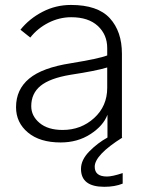

<svg xmlns="http://www.w3.org/2000/svg" viewBox="-20 -550 583 765"><path d="M104.5 -127Q104.5 -87.9 137.7 -60.1Q170.9 -32.2 229.5 -32.2Q302.7 -32.2 355 -79.6Q407.2 -127 407.2 -200.2V-281.2Q363.3 -267.6 260.7 -252Q178.7 -238.3 141.6 -208Q104.5 -177.7 104.5 -127ZM43.9 -123Q43.9 -193.4 96.2 -236.8Q148.4 -280.3 261.7 -297.9Q375 -316.4 407.2 -329.1V-358.4Q407.2 -412.1 369.6 -446.8Q332 -481.4 263.7 -481.4Q216.8 -481.4 173.3 -459.5Q129.9 -437.5 100.6 -400.4L61.5 -431.6Q96.7 -475.6 149.4 -502.9Q202.1 -530.3 262.7 -530.3Q369.1 -530.3 417.5 -477.5Q465.8 -424.8 465.8 -335.9V0H408.2V-92.8Q391.6 -48.8 340.3 -15.6Q289.1 17.6 221.7 17.6Q138.7 17.6 91.3 -22Q43.9 -61.5 43.9 -123ZM302.7 123Q302.7 86.9 335.9 53.2Q369.1 19.5 408.2 -2H467.8Q357.4 67.4 357.4 114.3Q357.4 153.3 406.2 153.3Q427.7 153.3 468.8 139.6V181.6Q437.5 194.3 395.5 194.3Q302.7 194.3 302.7 123Z"/></svg>

Font: Gothic A1 Light
Style: Regular
Weight: 300
Version: Version 2.50